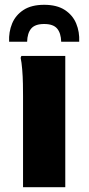

<svg xmlns="http://www.w3.org/2000/svg" viewBox="-20 -780 369 800"><path d="M76 0V-380Q76 -400 75.5 -430.5Q75 -461 72.5 -491Q70 -521 66 -539L69 -547H252V0ZM164 -760Q217 -760 250 -738.5Q283 -717 297.5 -682Q312 -647 310 -606H235Q234 -642 218 -661Q202 -680 164 -680Q126 -680 110 -661Q94 -642 93 -606H18Q16 -647 30.5 -682Q45 -717 78 -738.5Q111 -760 164 -760Z"/></svg>

Font: Kufam
Style: Bold
Weight: 700
Designer: Wael Morcos, Artur Schmal
Foundry: Original Type
Version: Version 1.300; ttfautohint (v1.8.3)